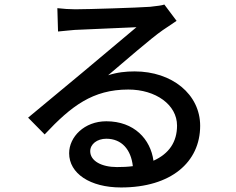

<svg xmlns="http://www.w3.org/2000/svg" viewBox="-20 -782 1040 847"><path d="M759 -690 705 -762C694 -758 677 -756 642 -752C588 -748 365 -741 312 -741C288 -741 258 -743 233 -746L236 -643C259 -646 284 -647 309 -650C361 -653 530 -659 582 -662C423 -528 264 -395 104 -263L177 -189C294 -314 389 -387 546 -387C667 -387 761 -320 761 -228C761 -156 726 -104 657 -73C644 -168 572 -247 449 -247C352 -247 285 -178 285 -106C285 -17 377 45 514 45C735 45 863 -67 863 -227C863 -366 739 -467 574 -467C535 -467 497 -463 457 -450C526 -508 647 -614 698 -649C717 -662 739 -677 759 -690ZM496 -45C428 -45 378 -72 378 -115C378 -146 408 -170 449 -170C517 -170 558 -122 566 -49C543 -46 521 -45 496 -45Z"/></svg>

Font: Spoqa Han Sans Neo Medium
Style: Regular
Weight: 500
Designer: [Spoqa Han Sans Neo] Dong-huui Kim ___ Younghwa Kang ___ Yujin Lee ___ [Noto Sans] Ryoko NISHIZUKA ____ (kana & ideograp
Foundry: Spoqa (http://www.spoqa-han-sans.com)
Version: Version 1.100;hotconv 1.0.109;makeotfexe 2.5.65596